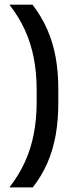

<svg xmlns="http://www.w3.org/2000/svg" viewBox="-20 -696 340 838"><path d="M140 -304Q140 -378 127.5 -442.5Q115 -507 88.8 -564.8Q62.5 -622.5 21 -675.5H122Q160.5 -625.5 185.5 -569.2Q210.5 -513 222.5 -448.2Q234.5 -383.5 234.5 -306.5V-247.5Q234.5 -170 222.8 -105Q211 -40 186.5 16Q162 72 123 122H21Q62.5 68.5 88.8 10.8Q115 -47 127.5 -111.8Q140 -176.5 140 -250.5Z"/></svg>

Font: Anek Tamil Medium
Style: Regular
Weight: 500
Designer: Aadarsh Rajan (Tamil), Yesha Goshar (Latin)
Foundry: Ek Type
Version: Version 1.003